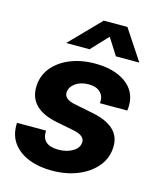

<svg xmlns="http://www.w3.org/2000/svg" viewBox="-112 -811 744 903"><g transform="rotate(15 260.0 -359.5)"><path d="M226.6 12.7Q163.1 12.7 114.5 -6.3Q65.9 -25.4 38.1 -61.8Q10.3 -98.1 10.3 -149.9Q10.3 -152.8 10.3 -155.8Q10.3 -158.7 10.7 -162.1H151.9Q147.9 -90.3 231 -90.3Q271.5 -90.3 301 -108.2Q330.6 -126 330.6 -155.3Q330.6 -185.5 276.9 -196.8L189.5 -213.9Q54.2 -241.2 54.2 -345.7Q54.2 -399.9 85.9 -440.7Q117.7 -481.4 171.9 -503.9Q226.1 -526.4 294.4 -526.4Q387.2 -526.4 442.9 -486.6Q498.5 -446.8 498.5 -377.9Q498.5 -365.7 496.6 -352.1H363.3Q367.2 -385.7 347.2 -405Q327.1 -424.3 291 -424.3Q251 -424.3 224.9 -405Q198.7 -385.7 198.7 -358.9Q198.7 -328.1 248.5 -317.4L343.3 -298.3Q478 -271 478 -174.8Q478 -119.1 444.6 -76.9Q411.1 -34.7 354 -11Q296.9 12.7 226.6 12.7ZM250.5 -584.5H137.2V-585L280.3 -731.9H395.5L492.7 -585V-584.5H378.9L327.1 -666Z"/></g></svg>

Font: Inter Display
Style: Bold Italic
Weight: 700
Italic angle: -9.39999°
Designer: Rasmus Andersson
Foundry: rsms
Version: Version 4.000;git-a52131595